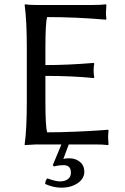

<svg xmlns="http://www.w3.org/2000/svg" viewBox="-20 -668 578 888"><path d="M275 96Q249 96 230 102L224 96L264 0H147L95 3L94 0Q104 -68 104 -200V-445Q104 -574 94 -645L96 -648Q113 -645 147 -645H410Q446 -645 470 -648L472 -645Q470 -617 470 -607Q470 -597 472 -581L470 -577Q332 -589 198 -589Q190 -562 190 -445V-367Q295 -367 413 -377L416 -374Q413 -360 413 -342Q413 -324 416 -310L413 -307Q314 -317 190 -317V-200Q190 -83 198 -56Q258 -56 328.5 -59Q399 -62 440 -65L480 -68L482 -64Q480 -48 480 -31Q480 -28 482 0L480 3Q456 0 420 0H298L273 67Q285 64 299 64Q330 64 350 81Q370 98 370 126Q370 158 339.5 179Q309 200 263 200Q228 200 189 183Q189 167 199 157Q237 171 257 171Q280 171 294 160.5Q308 150 308 131Q308 96 275 96Z"/></svg>

Font: Libertinus Sans
Style: Regular
Weight: 400
Designer: Philipp H. Poll
Foundry: Khaled Hosny
Version: Version 6.1